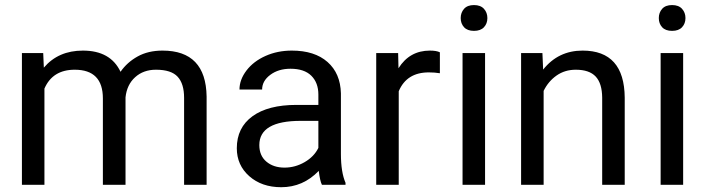

<svg xmlns="http://www.w3.org/2000/svg" viewBox="-20 -741 2836 770"><path d="M153.3 -528.3 155.8 -469.7Q213.9 -538.1 312.5 -538.1Q423.3 -538.1 463.4 -453.1Q489.7 -491.2 532 -514.6Q574.2 -538.1 631.8 -538.1Q805.7 -538.1 808.6 -354V0H718.3V-348.6Q718.3 -405.3 692.4 -433.3Q666.5 -461.4 605.5 -461.4Q555.2 -461.4 522 -431.4Q488.8 -401.4 483.4 -350.6V0H392.6V-346.2Q392.6 -461.4 279.8 -461.4Q190.9 -461.4 158.2 -385.7V0H67.9V-528.3Z M1271 0Q1263.2 -15.6 1258.3 -55.7Q1195.3 9.8 1107.9 9.8Q1029.8 9.8 979.7 -34.4Q929.7 -78.6 929.7 -146.5Q929.7 -229 992.4 -274.7Q1055.2 -320.3 1168.9 -320.3H1256.8V-361.8Q1256.8 -409.2 1228.5 -437.3Q1200.2 -465.3 1145 -465.3Q1096.7 -465.3 1064 -440.9Q1031.2 -416.5 1031.2 -381.8H940.4Q940.4 -421.4 968.5 -458.3Q996.6 -495.1 1044.7 -516.6Q1092.8 -538.1 1150.4 -538.1Q1241.7 -538.1 1293.5 -492.4Q1345.2 -446.8 1347.2 -366.7V-123.5Q1347.2 -50.8 1365.7 -7.8V0ZM1121.1 -68.8Q1163.6 -68.8 1201.7 -90.8Q1239.7 -112.8 1256.8 -147.9V-256.3H1186Q1020 -256.3 1020 -159.2Q1020 -116.7 1048.3 -92.8Q1076.7 -68.8 1121.1 -68.8Z M1744.1 -447.3Q1723.6 -450.7 1699.7 -450.7Q1610.8 -450.7 1579.1 -375V0H1488.8V-528.3H1576.7L1578.1 -467.3Q1622.6 -538.1 1704.1 -538.1Q1730.5 -538.1 1744.1 -531.2Z M1925.3 0H1835V-528.3H1925.3ZM1827.6 -668.5Q1827.6 -690.4 1841.1 -705.6Q1854.5 -720.7 1880.9 -720.7Q1907.2 -720.7 1920.9 -705.6Q1934.6 -690.4 1934.6 -668.5Q1934.6 -646.5 1920.9 -631.8Q1907.2 -617.2 1880.9 -617.2Q1854.5 -617.2 1841.1 -631.8Q1827.6 -646.5 1827.6 -668.5Z M2155.3 -528.3 2158.2 -461.9Q2218.8 -538.1 2316.4 -538.1Q2483.9 -538.1 2485.4 -349.1V0H2395V-349.6Q2394.5 -406.7 2368.9 -434.1Q2343.3 -461.4 2289.1 -461.4Q2245.1 -461.4 2211.9 -438Q2178.7 -414.6 2160.2 -376.5V0H2069.8V-528.3Z M2719.7 0H2629.4V-528.3H2719.7ZM2622.1 -668.5Q2622.1 -690.4 2635.5 -705.6Q2648.9 -720.7 2675.3 -720.7Q2701.7 -720.7 2715.3 -705.6Q2729 -690.4 2729 -668.5Q2729 -646.5 2715.3 -631.8Q2701.7 -617.2 2675.3 -617.2Q2648.9 -617.2 2635.5 -631.8Q2622.1 -646.5 2622.1 -668.5Z"/></svg>

Font: Shabnam FD
Style: Regular
Weight: 400
Foundry: DejaVu fonts team - Redesigned by Saber Rastikerdar - Based on Vazir font
Version: Version 5.00;October 20, 2019;FontCreator 12.0.0.2547 64-bit